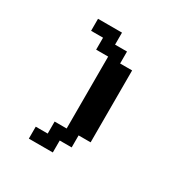

<svg xmlns="http://www.w3.org/2000/svg" viewBox="-173 -918 1038 1067"><g transform="rotate(30 346.0 -384.5)"><path d="M153.8 0V-76.7H230.5V-153.8H307.6V-615.2H230.5V-691.9H153.8V-769H307.6V-691.9H384.3V-615.2H461.4V-153.8H384.3V-76.7H307.6V0Z"/></g></svg>

Font: Good Old DOS
Style: Regular
Weight: 400
Designer: Vasily Draigo
Foundry: Vasily Draigo
Version: 1.0